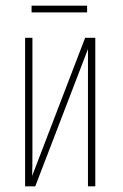

<svg xmlns="http://www.w3.org/2000/svg" viewBox="-20 -661 436 681"><path d="M95 -125Q95 -63 94 -37L282 -527H318V0H292V-380V-452V-487L105 0H69V-527H95ZM289 -617H92V-641H289Z"/></svg>

Font: Noto Sans Display Thin Cond
Style: Regular
Weight: 250
Width: 3
Designer: Monotype Design team
Foundry: Monotype Imaging Inc.
Version: Version 1.000